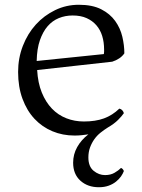

<svg xmlns="http://www.w3.org/2000/svg" viewBox="-20 -552 596 806"><path d="M287 131Q287 96 304 65.5Q321 35 351 12Q337 14 323 15.5Q309 17 293 17Q243 17 200 -1Q157 -19 125 -53Q93 -87 74.5 -137Q56 -187 56 -250Q56 -308 76 -359.5Q96 -411 130.5 -449Q165 -487 211.5 -509.5Q258 -532 311 -532Q368 -532 405 -513Q442 -494 463.5 -464Q485 -434 493.5 -398Q502 -362 502 -328Q494 -316 480.5 -307Q467 -298 451 -293L136 -258Q139 -204 155.5 -163.5Q172 -123 198 -96Q224 -69 258.5 -55.5Q293 -42 332 -42Q381 -42 416.5 -55Q452 -68 481 -96Q495 -93 500 -77Q492 -65 475.5 -48.5Q459 -32 433 -17Q417 -7 402 5Q387 17 376 32.5Q365 48 358 67Q351 86 351 109Q351 147 373 165Q395 183 421 183Q444 183 460.5 173.5Q477 164 488 153Q496 156 500 166Q496 177 488 188.5Q480 200 467 210.5Q454 221 436 227.5Q418 234 395 234Q348 234 317.5 206.5Q287 179 287 131ZM285 -487Q254 -487 227 -476Q200 -465 180 -442Q160 -419 147.5 -383Q135 -347 134 -296L416 -325Q417 -330 417 -335Q417 -340 417 -344Q417 -375 409 -401Q401 -427 384.5 -446Q368 -465 343.5 -476Q319 -487 285 -487Z"/></svg>

Font: Gotu
Style: Regular
Weight: 400
Designer: Sarang Kulkarni & Kailash Malviya
Foundry: Ek Type
Version: Version 2.320;hotconv 1.0.109;makeotfexe 2.5.65596; ttfautoh